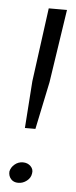

<svg xmlns="http://www.w3.org/2000/svg" viewBox="-49 -658 275 692"><g transform="rotate(5 88.5 -312.0)"><path d="M51 -193 63 -363 99 -630H165L125 -365L89 -193ZM44 6Q27 6 17.5 -5Q8 -16 9 -32Q12 -47 25 -58Q38 -69 55 -69Q72 -69 83 -58Q94 -47 91 -32Q89 -16 75 -5Q61 6 44 6Z"/></g></svg>

Font: Alumni Sans
Style: Italic
Weight: 400
Italic angle: -8°
Version: Version 1.016